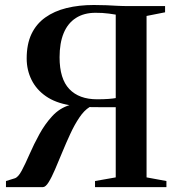

<svg xmlns="http://www.w3.org/2000/svg" viewBox="-20 -768 724 788"><path d="M4.5 0V-25L40 -36Q54.5 -40 69.2 -67.8Q84 -95.5 101.5 -135.8Q119 -176 141.8 -217.5Q164.5 -259 194.5 -291.5Q224.5 -324 265 -336.5Q207.5 -346 168.5 -373Q129.5 -400 109.5 -440.2Q89.5 -480.5 89.5 -528Q89.5 -587 109.2 -628.5Q129 -670 165.8 -696.2Q202.5 -722.5 253.2 -735Q304 -747.5 365 -747.5Q394 -747.5 416.8 -746.5Q439.5 -745.5 461.5 -744.2Q483.5 -743 509.5 -743H657.5V-717.5L581.5 -702.5V-40L663 -25V0H370V-25L455 -40V-328Q428 -328 401 -328Q374 -328 347.5 -328.5Q325.5 -315 305.8 -285.8Q286 -256.5 268.8 -219.2Q251.5 -182 235.8 -143.8Q220 -105.5 206 -72.8Q192 -40 179.5 -20Q167 0 156 0ZM378.5 -360.5Q405.5 -360.5 425.2 -362Q445 -363.5 455 -365.5V-708Q441 -710.5 427.2 -712.2Q413.5 -714 400 -714.8Q386.5 -715.5 372 -715.5Q324.5 -715.5 291.2 -694Q258 -672.5 241.2 -631.8Q224.5 -591 224.5 -533Q224.5 -444.5 264.5 -402.5Q304.5 -360.5 378.5 -360.5Z"/></svg>

Font: Merriweather 120pt SemiBold
Style: Regular
Weight: 600
Version: Version 2.100